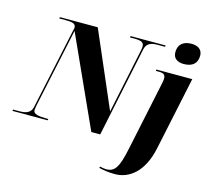

<svg xmlns="http://www.w3.org/2000/svg" viewBox="-167 -932 1454 1333"><g transform="rotate(15 559.5 -266.0)"><path d="M1032 -622C1093 -622 1128 -651 1128 -707C1128 -755 1090 -772 1049 -772C1000 -772 955 -751 955 -686C955 -641 989 -622 1032 -622ZM-32 0H221L223 -10H215C154 -10 115 -17 115 -43C115 -50 116 -59 119 -77L241 -648L535 0H599L735 -649C746 -699 786 -704 829 -704H876L878 -714H626L624 -704H655C703 -704 725 -695 725 -667C725 -660 724 -650 722 -640L624 -172L390 -714H118L116 -704H159C204 -704 235 -700 235 -672C235 -665 232 -654 228 -636L106 -65C96 -17 56 -10 12 -10H-30ZM769 240C867 240 967 171 1005 -6L1117 -536H859L858 -526H877C916 -526 927 -516 927 -487C927 -473 922 -455 918 -434L817 45C788 183 763 223 701 223C688 223 665 219 656 216L653 226C687 234 718 240 769 240Z"/></g></svg>

Font: Noto Serif Display ExtraBold
Style: Italic
Weight: 800
Italic angle: -12°
Designer: Monotype Design Team
Foundry: Monotype Imaging Inc.
Version: Version 2.009